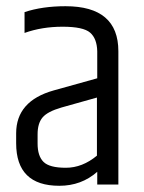

<svg xmlns="http://www.w3.org/2000/svg" viewBox="-20 -594 465 618"><path d="M101 -162V-132Q101 -92 120 -73Q139 -54 192 -54Q245 -54 292 -93V-280L178 -248Q133 -235 117 -216Q101 -197 101 -162ZM191 -574Q361 -574 361 -429V0H293V-41Q242 4 171 4Q32 4 32 -133V-165Q32 -269 153 -303L293 -342V-429Q292 -470 270 -489Q248 -508 181.5 -508Q115 -508 59 -488V-555Q116 -574 191 -574Z"/></svg>

Font: Khand
Style: Regular
Weight: 400
Designer: Devanagari: Sanchit Sawaria, Jyotish Sonowal; Latin: Satya Rajpurohit
Foundry: Indian Type Foundry
Version: Version 1.100;PS 1.0;hotconv 1.0.78;makeotf.lib2.5.61930; tt